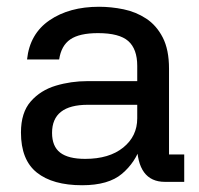

<svg xmlns="http://www.w3.org/2000/svg" viewBox="-20 -538 589 568"><path d="M525 0H468Q386 0 385 -113L397 -108Q381 -58 341 -24Q301 10 223 10Q136 10 89 -27.5Q42 -65 42 -146Q42 -205 71 -238Q100 -271 145 -284.5Q190 -298 239 -298H386V-343Q386 -393 359.5 -416.5Q333 -440 270 -440Q215 -440 188 -421.5Q161 -403 155 -362H60Q68 -438 126.5 -478Q185 -518 273 -518Q309 -518 345.5 -510.5Q382 -503 412.5 -483Q443 -463 461.5 -427Q480 -391 480 -335V-81H525ZM134 -145Q134 -105 158 -86.5Q182 -68 232 -68Q303 -68 344.5 -101.5Q386 -135 386 -188V-228H240Q134 -228 134 -145Z"/></svg>

Font: 42dot Sans Medium
Style: Regular
Weight: 500
Designer: 42dot
Version: Version 1.000